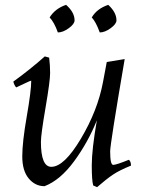

<svg xmlns="http://www.w3.org/2000/svg" viewBox="-20 -749 592 793"><path d="M288 -665Q288 -650 264 -632.5Q240 -615 219 -615Q204 -657 185 -677Q208 -714 253 -729Q288 -698 288 -665ZM461 -665Q461 -650 437 -632.5Q413 -615 392 -615Q376 -659 359 -677Q380 -713 427 -729Q461 -698 461 -665ZM109 -416Q106 -416 80 -403.5Q54 -391 47 -388Q39 -396 35 -412Q103 -461 165 -516L183 -511Q187 -479 187 -447Q187 -415 168 -304Q149 -193 149 -163Q149 -60 192 -60Q245 -60 314 -176Q383 -292 405 -408L421 -493L495 -505Q435 -154 435 -124Q435 -68 447.5 -68Q460 -68 512 -89Q521 -83 521 -65Q474 -46 447 -28Q420 -10 381 24L365 17Q359 -3 359 -66.5Q359 -130 380 -252Q344 -162 286.5 -83.5Q229 -5 164 20Q125 20 98.5 -12Q72 -44 72 -103Q72 -162 90.5 -268Q109 -374 109 -416Z"/></svg>

Font: Rosarivo
Style: Italic
Weight: 400
Version: Version 1.003